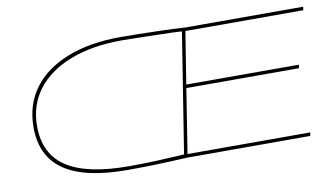

<svg xmlns="http://www.w3.org/2000/svg" viewBox="-73 -873 1817 1046"><g transform="rotate(-10 835.5 -350.0)"><path d="M1568 0H889Q795 5 715.5 7.5Q636 10 555 10Q320 10 205.5 -68.5Q91 -147 91 -307Q91 -432 157.5 -522Q224 -612 348 -661Q472 -710 642 -710Q685 -710 744 -709Q803 -708 869.5 -706Q936 -704 1000 -700H1652L1649 -681H997L951 -393H1574L1571 -374H948L892 -19H1571ZM873 -20 978 -682Q961 -684 926.5 -685Q892 -686 849.5 -687Q807 -688 766 -689Q725 -690 693 -690.5Q661 -691 647 -691Q483 -691 362.5 -644.5Q242 -598 176.5 -512.5Q111 -427 111 -310Q111 -156 223 -82.5Q335 -9 567 -9Q648 -9 718.5 -12Q789 -15 873 -20Z"/></g></svg>

Font: Georama Extra Expanded Thin
Style: Italic
Weight: 100
Width: 8
Italic angle: -9°
Designer: Jean-Baptiste Levee
Foundry: Production Type
Version: Version 1.000